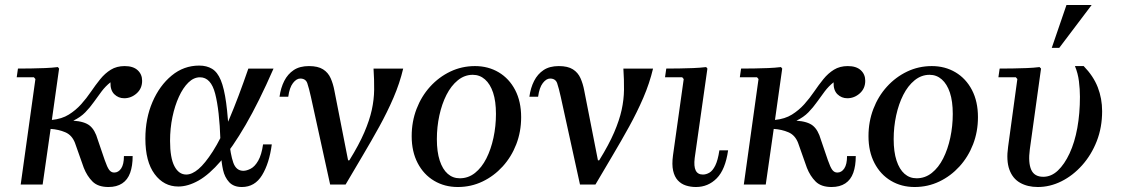

<svg xmlns="http://www.w3.org/2000/svg" viewBox="-20 -740 4506 770"><path d="M415 10Q373 10 351 -12Q329 -34 316 -67L281 -166Q269 -198 242 -209.5Q215 -221 183 -223L151 0H63L122 -423L116 -430H47L52 -465Q78 -465 105.5 -465.5Q133 -466 160 -467Q187 -468 212 -471L217 -465L188 -259Q228 -263 256 -280.5Q284 -298 305.5 -322Q327 -346 345 -372.5Q363 -399 382 -422.5Q401 -446 424.5 -460.5Q448 -475 480 -475Q514 -475 532 -458.5Q550 -442 550 -416Q550 -385 528 -365.5Q506 -346 478 -346Q455 -346 438.5 -362Q422 -378 423 -410Q403 -394 387.5 -373.5Q372 -353 356.5 -331Q341 -309 322 -289.5Q303 -270 274 -256Q319 -253 340 -236Q361 -219 372 -180L400 -98Q410 -69 418 -58.5Q426 -48 438 -48Q455 -48 466 -64.5Q477 -81 477 -114H512Q512 -75 502 -47Q492 -19 470 -4.5Q448 10 415 10Z M695 8Q637 8 600 -42Q563 -92 563 -184Q563 -265 591.5 -331Q620 -397 668.5 -437Q717 -477 779 -477Q809 -477 830.5 -464Q852 -451 865.5 -418.5Q879 -386 887 -327.5Q895 -269 899 -178H864Q860 -298 843 -364Q826 -430 782 -430Q757 -430 735.5 -409Q714 -388 697.5 -352Q681 -316 671.5 -270.5Q662 -225 662 -175Q662 -107 679.5 -73.5Q697 -40 727 -40Q750 -40 776 -62Q802 -84 833.5 -133Q865 -182 900 -264Q935 -346 976 -465H1077Q1018 -330 965 -239Q912 -148 865.5 -94Q819 -40 776.5 -16Q734 8 695 8ZM950 10Q917 10 899 -9.5Q881 -29 874.5 -58.5Q868 -88 866.5 -120.5Q865 -153 864 -178H899Q904 -121 915.5 -88Q927 -55 956 -55Q969 -55 985.5 -63.5Q1002 -72 1015.5 -95.5Q1029 -119 1035 -161H1070Q1060 -85 1031 -37.5Q1002 10 950 10Z M1597 -465Q1583 -406 1558 -348Q1533 -290 1501 -232Q1469 -174 1434.5 -116Q1400 -58 1366 0H1304L1376 -97H1381Q1420 -160 1441 -209Q1462 -258 1471 -299Q1480 -340 1480.5 -380Q1481 -420 1478 -465ZM1219 -475Q1255 -475 1275.5 -462Q1296 -449 1306 -426.5Q1316 -404 1321 -377L1376 -97L1304 0L1227 -351Q1219 -387 1212.5 -406Q1206 -425 1184 -425Q1169 -425 1155 -407Q1141 -389 1136 -352H1101Q1106 -388 1120 -415.5Q1134 -443 1158 -459Q1182 -475 1219 -475Z M1885 -475Q1938 -475 1980 -450Q2022 -425 2046 -379Q2070 -333 2070 -270Q2070 -212 2050.5 -161.5Q2031 -111 1996 -72.5Q1961 -34 1915 -12Q1869 10 1816 10Q1763 10 1721 -15Q1679 -40 1655 -86Q1631 -132 1631 -194Q1631 -252 1650.5 -303Q1670 -354 1705 -392.5Q1740 -431 1786 -453Q1832 -475 1885 -475ZM1824 -25Q1858 -25 1885 -46.5Q1912 -68 1930.5 -104.5Q1949 -141 1959 -187.5Q1969 -234 1969 -283Q1969 -334 1957.5 -368.5Q1946 -403 1925 -421.5Q1904 -440 1876 -440Q1843 -440 1816 -418Q1789 -396 1770.5 -359.5Q1752 -323 1742 -277Q1732 -231 1732 -182Q1732 -131 1743.5 -96Q1755 -61 1775.5 -43Q1796 -25 1824 -25Z M2599 -465Q2585 -406 2560 -348Q2535 -290 2503 -232Q2471 -174 2436.5 -116Q2402 -58 2368 0H2306L2378 -97H2383Q2422 -160 2443 -209Q2464 -258 2473 -299Q2482 -340 2482.5 -380Q2483 -420 2480 -465ZM2221 -475Q2257 -475 2277.5 -462Q2298 -449 2308 -426.5Q2318 -404 2323 -377L2378 -97L2306 0L2229 -351Q2221 -387 2214.5 -406Q2208 -425 2186 -425Q2171 -425 2157 -407Q2143 -389 2138 -352H2103Q2108 -388 2122 -415.5Q2136 -443 2160 -459Q2184 -475 2221 -475Z M2865 -137H2900Q2889 -60 2854.5 -25Q2820 10 2771 10Q2750 10 2731 4Q2712 -2 2698.5 -16.5Q2685 -31 2679.5 -55.5Q2674 -80 2679 -117L2722 -423L2716 -430H2647L2652 -465Q2678 -465 2705.5 -465.5Q2733 -466 2760 -467Q2787 -468 2812 -471L2817 -465L2766 -106Q2762 -73 2770 -56.5Q2778 -40 2799 -40Q2812 -40 2825 -47.5Q2838 -55 2848.5 -76Q2859 -97 2865 -137Z M3315 10Q3273 10 3251 -12Q3229 -34 3216 -67L3181 -166Q3169 -198 3142 -209.5Q3115 -221 3083 -223L3051 0H2963L3022 -423L3016 -430H2947L2952 -465Q2978 -465 3005.5 -465.5Q3033 -466 3060 -467Q3087 -468 3112 -471L3117 -465L3088 -259Q3128 -263 3156 -280.5Q3184 -298 3205.5 -322Q3227 -346 3245 -372.5Q3263 -399 3282 -422.5Q3301 -446 3324.5 -460.5Q3348 -475 3380 -475Q3414 -475 3432 -458.5Q3450 -442 3450 -416Q3450 -385 3428 -365.5Q3406 -346 3378 -346Q3355 -346 3338.5 -362Q3322 -378 3323 -410Q3303 -394 3287.5 -373.5Q3272 -353 3256.5 -331Q3241 -309 3222 -289.5Q3203 -270 3174 -256Q3219 -253 3240 -236Q3261 -219 3272 -180L3300 -98Q3310 -69 3318 -58.5Q3326 -48 3338 -48Q3355 -48 3366 -64.5Q3377 -81 3377 -114H3412Q3412 -75 3402 -47Q3392 -19 3370 -4.5Q3348 10 3315 10Z M3717 -475Q3770 -475 3812 -450Q3854 -425 3878 -379Q3902 -333 3902 -270Q3902 -212 3882.5 -161.5Q3863 -111 3828 -72.5Q3793 -34 3747 -12Q3701 10 3648 10Q3595 10 3553 -15Q3511 -40 3487 -86Q3463 -132 3463 -194Q3463 -252 3482.5 -303Q3502 -354 3537 -392.5Q3572 -431 3618 -453Q3664 -475 3717 -475ZM3656 -25Q3690 -25 3717 -46.5Q3744 -68 3762.5 -104.5Q3781 -141 3791 -187.5Q3801 -234 3801 -283Q3801 -334 3789.5 -368.5Q3778 -403 3757 -421.5Q3736 -440 3708 -440Q3675 -440 3648 -418Q3621 -396 3602.5 -359.5Q3584 -323 3574 -277Q3564 -231 3564 -182Q3564 -131 3575.5 -96Q3587 -61 3607.5 -43Q3628 -25 3656 -25Z M4291 -475H4326Q4365 -435 4382.5 -390Q4400 -345 4400 -294Q4400 -229 4378.5 -174Q4357 -119 4320 -77.5Q4283 -36 4237 -13Q4191 10 4142 10Q4101 10 4071 -7Q4041 -24 4028 -60Q4015 -96 4023 -152L4060 -423L4054 -430H3984L3989 -465Q4015 -465 4042.5 -465.5Q4070 -466 4097.5 -467Q4125 -468 4149 -471L4155 -465L4110 -141Q4103 -88 4115.5 -59.5Q4128 -31 4164 -31Q4196 -31 4222.5 -56Q4249 -81 4269.5 -125Q4290 -169 4300.5 -227Q4311 -285 4311 -352Q4311 -382 4307 -414Q4303 -446 4291 -475ZM4358 -720 4228 -548H4198L4257 -720Z"/></svg>

Font: Brygada 1918 Medium
Style: Italic
Weight: 500
Italic angle: -8°
Designer: Mateusz Machalski | Borys Kosmynka | Przemek Hoffer
Foundry: NIEPODLEGLA 2018
Version: Version 3.006